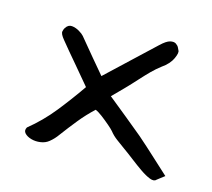

<svg xmlns="http://www.w3.org/2000/svg" viewBox="-76 -544 724 655"><g transform="rotate(15 286.0 -217.0)"><path d="M526 15Q519 23 503.5 17Q488 11 468.5 -2.5Q449 -16 429 -31.5Q409 -47 392 -59Q377 -70 362 -81Q347 -92 336 -106Q331 -112 317 -124Q303 -136 288.5 -147Q274 -158 264 -162Q237 -137 213.5 -108Q190 -79 167 -48Q155 -31 140 -19Q128 -9 110.5 -6.5Q93 -4 77.5 -8.5Q62 -13 54 -22Q46 -31 53 -43Q100 -81 138 -128.5Q176 -176 212 -228Q184 -262 154 -297Q124 -332 98 -364Q83 -382 85 -391Q87 -400 90 -404Q99 -418 112.5 -416.5Q126 -415 138.5 -407.5Q151 -400 156 -394Q184 -360 207.5 -332Q231 -304 253 -278Q295 -317 335.5 -355.5Q376 -394 416 -431Q436 -450 449 -453Q462 -456 469.5 -451Q477 -446 480 -439.5Q483 -433 484 -431Q489 -424 479 -402Q469 -380 443 -362Q426 -349 411.5 -334.5Q397 -320 377 -298Q360 -279 341 -259.5Q322 -240 302 -220Q307 -216 325.5 -201Q344 -186 367.5 -167Q391 -148 409.5 -132.5Q428 -117 432 -114Q464 -86 491 -61Q518 -36 552 -5Z"/></g></svg>

Font: Mynerve
Style: Regular
Weight: 400
Designer: Carolina Short
Foundry: Carolina Short
Version: Version 1.000; ttfautohint (v1.8.4.7-5d5b)